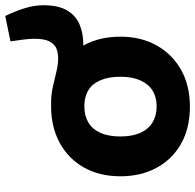

<svg xmlns="http://www.w3.org/2000/svg" viewBox="-26 -710 745 733"><g transform="rotate(-90 346.5 -343.5)"><path d="M543 -398Q525 -398 507.5 -401Q490 -404 478 -409L320 -521Q351 -521 380.5 -514.5Q410 -508 438 -501Q466 -494 490 -494Q509 -494 526 -500Q543 -506 554 -525.5Q565 -545 565 -584Q565 -603 562 -626.5Q559 -650 555 -676L652 -696Q670 -659 681.5 -622Q693 -585 693 -551Q693 -493 673 -459.5Q653 -426 619 -412Q585 -398 543 -398ZM306 9Q224 9 164.5 -24.5Q105 -58 72.5 -118Q40 -178 40 -256Q40 -336 73.5 -395.5Q107 -455 167.5 -488Q228 -521 308 -521Q390 -521 449.5 -487.5Q509 -454 541 -394.5Q573 -335 573 -256Q573 -178 539.5 -118Q506 -58 446 -24.5Q386 9 306 9ZM307 -118Q342 -118 367 -133.5Q392 -149 406 -180Q420 -211 420 -256Q420 -302 406.5 -333Q393 -364 368 -379Q343 -394 307 -394Q272 -394 246 -379Q220 -364 206 -333Q192 -302 192 -256Q192 -211 206 -180Q220 -149 246 -133.5Q272 -118 307 -118Z"/></g></svg>

Font: REM SemiBold
Style: Regular
Weight: 600
Designer: Octavio Pardo
Foundry: Ashler Design
Version: Version 1.005;gftools[0.9.28]